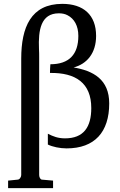

<svg xmlns="http://www.w3.org/2000/svg" viewBox="-20 -758 622 995"><path d="M360 -408C431 -426 478 -483 478 -572C478 -681 412 -738 303 -738C140 -738 90 -616 90 -454V149C90 159 82 173 71 173L22 178V217H255V178L198 173C189 173 183 160 183 149V-464C183 -475 183 -489 182 -505C178 -601 191 -689 285 -689C302 -689 317 -686 330 -679C365 -661 386 -624 386 -572C386 -476 338 -425 241 -425C240 -411 239 -395 239 -380C372 -382 453 -328 453 -198C453 -99 413 -41 317 -41C281 -41 255 -51 228 -65V-9C252 3 291 11 325 11C471 11 546 -74 546 -222C546 -346 464 -392 358 -409Z"/></svg>

Font: Veleka
Style: Regular
Weight: 400
Designer: Stefan Peev, Context Ltd, 2016; SIL International, 1997-2014.
Foundry: Stefan Peev, Context Ltd, 2016
Version: Version 1.000